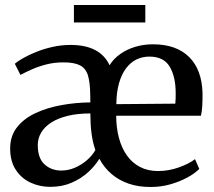

<svg xmlns="http://www.w3.org/2000/svg" viewBox="-20 -734 854 765"><path d="M180.5 10.5Q138 10.5 101.5 -6.5Q65 -23.5 42.8 -57.5Q20.5 -91.5 20.5 -142.5Q20.5 -192.5 48 -227.2Q75.5 -262 121.8 -283.5Q168 -305 224.8 -315.2Q281.5 -325.5 340 -326L339.5 -356.5Q339 -405 330.5 -433.2Q322 -461.5 299 -473.5Q276 -485.5 233 -485.5Q196 -485.5 164.2 -477.2Q132.5 -469 106.8 -457.5Q81 -446 61.5 -435.5L39 -480Q49 -489 71.2 -501.8Q93.5 -514.5 123.5 -526.8Q153.5 -539 189 -547Q224.5 -555 261 -555Q321 -555 359.8 -534.2Q398.5 -513.5 416.5 -474Q432 -499.5 458.8 -518.5Q485.5 -537.5 519 -547.5Q552.5 -557.5 589.5 -557.5Q682 -557.5 733.2 -507.2Q784.5 -457 787 -362Q787 -331.5 785.8 -310.2Q784.5 -289 780.5 -273H443Q443 -225.5 453.8 -185Q464.5 -144.5 485.5 -114.8Q506.5 -85 537.8 -68.8Q569 -52.5 609.5 -52.5Q652 -52.5 693.2 -67.2Q734.5 -82 757 -100L774 -61Q756.5 -43 726 -26.5Q695.5 -10 658.2 0.5Q621 11 582 11Q532.5 11.5 492.8 -2.2Q453 -16 423.8 -41.2Q394.5 -66.5 376 -101.5Q359.5 -74 331.5 -48.2Q303.5 -22.5 265.5 -6Q227.5 10.5 180.5 10.5ZM443.5 -319 678.5 -321Q679.5 -331 679.8 -342Q680 -353 680 -362.5Q680 -428 656.2 -468.2Q632.5 -508.5 575 -508.5Q547 -508.5 523.2 -496.8Q499.5 -485 481.8 -461.2Q464 -437.5 454 -401.8Q444 -366 443.5 -319ZM224 -54.5Q252.5 -54.5 278.5 -65.8Q304.5 -77 326 -95.5Q347.5 -114 360 -136Q349 -168 344.5 -203.8Q340 -239.5 340 -282Q289 -282 250 -272.5Q211 -263 184.5 -246Q158 -229 144.2 -206Q130.5 -183 130.5 -156Q130.5 -103.5 157.5 -79Q184.5 -54.5 224 -54.5ZM559 -714V-644.5H274.5V-714Z"/></svg>

Font: Merriweather 48pt
Style: Regular
Weight: 400
Version: Version 2.100